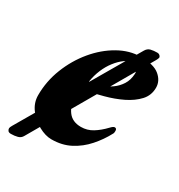

<svg xmlns="http://www.w3.org/2000/svg" viewBox="-165 -573 689 740"><g transform="rotate(30 179.5 -202.5)"><path d="M-10 74.8Q-19.3 74.8 -23.1 70Q-26.8 65.1 -26.8 59.5Q-26.8 55 -21.1 45.4L273.3 -458.8Q280.9 -472.3 293.9 -475.5Q306.9 -478.6 323.2 -478.6Q329.7 -478.6 334.1 -474.5Q338.6 -470.4 338.6 -464.7Q338.6 -463.4 336 -457.8Q333.4 -452.2 332.2 -450.5L39.4 55.3Q32.9 67.6 19.4 71.2Q5.9 74.8 -10 74.8ZM135.5 15Q108.8 15 78.7 -1.4Q48.6 -17.8 27.6 -45.6Q6.6 -73.4 6.6 -107Q6.6 -169.3 29.6 -227.5Q52.5 -285.6 91 -331.8Q129.5 -378.1 177.8 -405.5Q226.1 -432.9 275.8 -432.9Q333.8 -432.9 359.8 -411Q385.9 -389.1 385.9 -359Q385.9 -324.7 363.5 -300.5Q341.2 -276.3 305.7 -258.9Q270.2 -241.6 228.9 -230.6Q187.6 -219.6 150.5 -211.6Q146.2 -210.6 143.9 -208.7Q141.6 -206.8 140.4 -202.4Q138.4 -195.2 136.7 -186.8Q135 -178.5 134.2 -170.2Q133.4 -135.2 152.6 -109.3Q171.9 -83.3 210.2 -83.3Q238 -83.3 261.3 -97.6Q284.7 -111.9 307.2 -135.6Q318.1 -147.5 324.4 -147.5Q333.6 -147.5 333.6 -136.6Q333.6 -134 333.2 -129.9Q332.8 -125.7 330.8 -122.9Q311.6 -86.6 283.7 -55.1Q255.9 -23.6 219.2 -4.3Q182.5 15 135.5 15ZM157.5 -246.9Q178.4 -252.7 200.8 -260.8Q223.2 -268.9 242.3 -282.6Q261.5 -296.3 274.2 -316.2Q286.9 -336 288.5 -364.4Q289.4 -375.7 282.4 -386.5Q275.4 -397.2 260.7 -397.2Q243 -397.2 225.5 -384.6Q207.9 -372 192.1 -351.6Q176.2 -331.2 165.4 -305.4Q154.6 -279.5 150.5 -252.9Q149.7 -245.3 157.5 -246.9Z"/></g></svg>

Font: EB Garamond
Style: Italic
Weight: 400
Italic angle: -17.2°
Designer: Georg Duffner and Octavio Pardo
Foundry: Georg Duffner
Version: Version 1.001